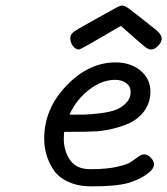

<svg xmlns="http://www.w3.org/2000/svg" viewBox="-20 -658 595 683"><path d="M137.2 -165Q137.2 -271 216.6 -353.5Q295.9 -436 391.1 -436Q444.3 -436 479.7 -407Q515.1 -377.9 515.1 -332Q515.1 -277.8 473.1 -241.2Q446.3 -218.3 402.1 -205.6Q357.9 -192.9 323.5 -190.9Q289.1 -189 232.9 -189H209Q207 -187 207 -163.1Q207 -122.1 229 -89.1Q251 -56.2 300.8 -56.2H303.2Q359.4 -56.2 396.7 -64.7Q434.1 -73.2 447 -82.5Q460 -91.8 471.4 -100.3Q482.9 -108.9 493.2 -108.9Q505.4 -108.9 516.6 -96.9Q527.8 -85 527.8 -73.2Q527.8 -55.2 498.5 -35.6Q469.2 -16.1 435.1 -6.8Q389.2 5.4 305.2 4.9Q257.3 4.9 222.2 -11.5Q187 -27.8 169.4 -55.4Q151.9 -83 144.5 -110.1Q137.2 -137.2 137.2 -165ZM227.1 -250Q261.2 -250 282.7 -250.5Q304.2 -251 338.6 -255.4Q373 -259.8 393.1 -267.8Q413.1 -275.9 429 -292Q444.8 -308.1 444.8 -331.1Q444.8 -350.1 429.4 -362.1Q414.1 -374 389.2 -374Q342.3 -374 296.6 -338.6Q251 -303.2 227.1 -250ZM230 -522Q230 -535.2 242.4 -544.7Q254.9 -554.2 319.8 -589.8Q362.8 -613.8 392.1 -629.9Q406.2 -637.7 415 -638.2H416Q423.8 -638.2 439 -627.2Q454.1 -616.2 536.1 -550.8Q555.2 -534.7 555.2 -521Q555.2 -507.8 542.5 -494.9Q529.8 -481.9 517.1 -481.9Q507.3 -481.9 493.7 -492.9Q480 -503.9 410.2 -565.9Q270 -483.9 262.2 -481.9Q248 -481.9 239 -494.9Q230 -507.8 230 -522Z"/></svg>

Font: CMU Typewriter Text
Style: Italic
Weight: 500
Italic angle: -14.04°
Version: Version 0.7.0